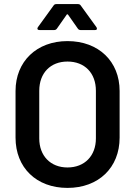

<svg xmlns="http://www.w3.org/2000/svg" viewBox="-20 -909 661 939"><path d="M310 10C462 10 565 -89 565 -236V-464C565 -609 462 -708 310 -708C160 -708 56 -609 56 -464V-236C56 -89 158 10 310 10ZM310 -90C227 -90 172 -147 172 -232V-465C172 -552 227 -608 310 -608C394 -608 449 -552 449 -465V-232C449 -147 394 -90 310 -90ZM245 -762C251 -762 256 -765 259 -770L306 -837C307 -840 310 -840 313 -837L360 -770C363 -765 368 -762 374 -762H444C451 -762 454 -764 454 -769C454 -772 453 -774 451 -777L375 -882C372 -887 367 -889 361 -889H256C250 -889 245 -887 242 -882L166 -777C164 -774 163 -772 163 -770C163 -767 163 -762 174 -762Z"/></svg>

Font: Barlow SemiBold Numbers
Style: Regular
Weight: 600
Designer: Jeremy Tribby
Foundry: Tribby Type
Version: Version 1.408